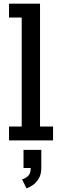

<svg xmlns="http://www.w3.org/2000/svg" viewBox="-20 -770 340 1053"><path d="M29.5 0V-76H99V-674H29.5V-750H199.5V-76H271V0ZM109 151.5V52H206.5V151.5Q206.5 187 192 210.2Q177.5 233.5 158.2 246.2Q139 259 125 263L101 213.5Q116 210 132.2 196.8Q148.5 183.5 148.5 151.5Z"/></svg>

Font: Trispace Condensed
Style: Regular
Weight: 400
Width: 3
Designer: Tyler Finck
Foundry: Etcetera Type Company
Version: Version 1.210; ttfautohint (v1.8.3)